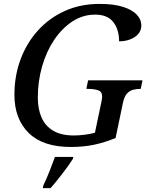

<svg xmlns="http://www.w3.org/2000/svg" viewBox="-20 -744 770 985"><path d="M343 10Q200 10 127 -62Q54 -134 54 -258Q54 -355 85.5 -439.5Q117 -524 175 -588Q233 -652 313 -688Q393 -724 491 -724Q563 -724 610.5 -709Q658 -694 681.5 -669Q705 -644 705 -614Q705 -588 689.5 -570Q674 -552 648 -542Q622 -532 591 -532Q591 -592 561.5 -630.5Q532 -669 468 -669Q405 -669 351.5 -634Q298 -599 258 -539.5Q218 -480 196 -403.5Q174 -327 174 -243Q174 -186 192.5 -142.5Q211 -99 252 -74Q293 -49 359 -49Q386 -49 416 -53Q446 -57 467 -63L500 -220Q502 -228 503 -236.5Q504 -245 504 -249Q504 -274 483 -281Q462 -288 432 -288H423L432 -332H711L702 -288H698Q679 -288 661.5 -283Q644 -278 631 -263.5Q618 -249 611 -218L573 -36Q517 -13 463 -1.5Q409 10 343 10ZM202 208Q218 175 233.5 136Q249 97 262 61H356L354 71Q344 87 330.5 106Q317 125 301 145.5Q285 166 269.5 185.5Q254 205 239 221H200Z"/></svg>

Font: ET Text
Style: Italic
Weight: 470
Italic angle: -12°
Designer: Monotype Design Team
Foundry: Monotype Imaging Inc.
Version: Version 2.009